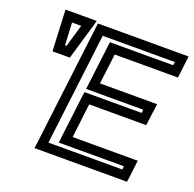

<svg xmlns="http://www.w3.org/2000/svg" viewBox="-125 -813 979 967"><g transform="rotate(20 364.5 -329.5)"><path d="M657 0 665 -68 668 -93H643H319L341 -276H622H647L650 -301L659 -369L662 -394H637H356L376 -556H690H715L718 -581L726 -649L729 -674H704H268H243L240 -649L161 0L157 25H182H628H653L657 0ZM610 -25H214L287 -624H673L671 -606H357H332L329 -581L303 -369L300 -344H325H606L604 -326H323H298L294 -301L266 -68L263 -43H288H612L610 -25ZM175 -485 225 -655 233 -684H203H95H66L67 -655L75 -485L76 -464H97H147H169L175 -485ZM133 -514H125L119 -634H168L133 -514Z"/></g></svg>

Font: Gamestation Display Outline
Style: Italic
Weight: 400
Designer: Jonas Hecksher
Foundry: Jonas Hecksher, Playtypeª, e-types AS
Version: Version 1.003